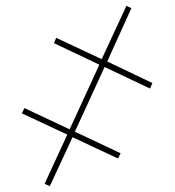

<svg xmlns="http://www.w3.org/2000/svg" viewBox="-20 -645 599 659"><path d="M151 -6 133 -14 211 -183 55 -256 64 -274 219 -201 321 -423 165 -497 173 -515 329 -442 414 -625 431 -617 348 -434 503 -360 495 -341 339 -415 237 -193 394 -119 385 -101 229 -174Z"/></svg>

Font: Noto Serif Display SemiCondensed Light
Style: Regular
Weight: 300
Width: 4
Designer: Monotype Design Team
Foundry: Monotype Imaging Inc.
Version: Version 2.009